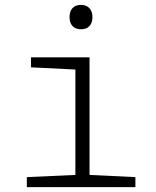

<svg xmlns="http://www.w3.org/2000/svg" viewBox="-20 -767 640 787"><path d="M312 -647Q290 -647 277.5 -660Q265 -673 265 -697Q265 -720 277 -733.5Q289 -747 312 -747Q334 -747 346.5 -733.5Q359 -720 359 -697Q359 -674 347 -660.5Q335 -647 312 -647ZM90 0V-41L289 -50V-482L107 -491V-532H347V-50L535 -41V0Z"/></svg>

Font: Noto Sans Mono Light
Style: Regular
Weight: 300
Designer: Monotype Design Team
Foundry: Monotype Imaging Inc.
Version: Version 2.014; ttfautohint (v1.8.4.7-5d5b)